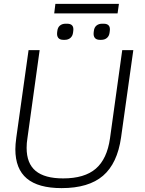

<svg xmlns="http://www.w3.org/2000/svg" viewBox="-20 -958 748 988"><path d="M59 -190Q59 -214 64 -251L127 -700H184L121 -246Q117 -222 117 -197Q117 -117 163.5 -78.5Q210 -40 305 -40Q415 -40 473 -90Q531 -140 546 -246L609 -700H666L603 -251Q584 -117 510 -53.5Q436 10 297 10Q177 10 118 -39.5Q59 -89 59 -190ZM274 -791 275 -799Q277 -817 288.5 -826.5Q300 -836 318 -836H325Q362 -836 357 -799L356 -791Q354 -773 342.5 -763Q331 -753 313 -753H306Q288 -753 280 -763Q272 -773 274 -791ZM462 -791 463 -799Q465 -817 476.5 -826.5Q488 -836 506 -836H513Q550 -836 545 -799L544 -791Q542 -773 530.5 -763Q519 -753 501 -753H494Q476 -753 468 -763Q460 -773 462 -791ZM265 -938H592L585 -889H259Z"/></svg>

Font: Krub Light
Style: Italic
Weight: 300
Italic angle: -8°
Designer: Ekaluck Peanpanawate
Foundry: Cadson Demak Co.,Ltd.
Version: Version 1.000; ttfautohint (v1.6)